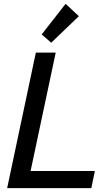

<svg xmlns="http://www.w3.org/2000/svg" viewBox="-20 -976 571 996"><path d="M17.1 0 166 -703.1H269L138.7 -88.9H472.2L453.6 0ZM245.6 -754.4 196.3 -797.4 320.3 -956.1 389.2 -892.1Z"/></svg>

Font: Schibsted Grotesk Medium
Style: Italic
Weight: 500
Italic angle: -12°
Designer: Bakken & Baeck AS, Henrik Kongsvoll
Foundry: Schibsted ASA
Version: Version 1.100;gftools[0.9.25]